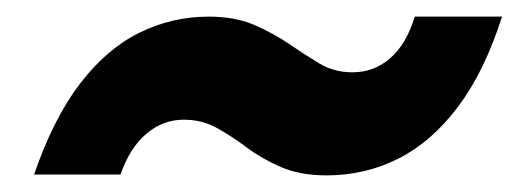

<svg xmlns="http://www.w3.org/2000/svg" viewBox="-20 -433 624 231"><path d="M373 -222Q341 -222 318 -232Q295 -242 277 -255.5Q259 -269 241 -279Q223 -289 201 -289Q176 -289 156 -272Q136 -255 125 -223H21Q44 -290 76 -332Q108 -374 147.5 -393.5Q187 -413 231 -413Q263 -413 286 -403Q309 -393 328 -380Q347 -367 364.5 -356.5Q382 -346 404 -346Q430 -346 449.5 -363Q469 -380 479 -413H584Q563 -347 531 -304.5Q499 -262 459 -242Q419 -222 373 -222Z"/></svg>

Font: DM Sans 17pt ExtraBold
Style: Italic
Weight: 800
Italic angle: -10°
Version: Version 4.004;gftools[0.9.30]